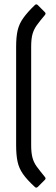

<svg xmlns="http://www.w3.org/2000/svg" viewBox="-20 -718 257 881"><path d="M140 140Q104 107 85.5 80.5Q67 54 60.5 23.5Q54 -7 54 -52V-503Q54 -549 61 -579Q68 -609 87 -635.5Q106 -662 140 -695Q147 -701 153 -695L186 -662Q192 -656 186 -649Q163 -622 149 -602.5Q135 -583 129 -561Q123 -539 123 -503V-52Q123 -17 129 5.5Q135 28 149 47Q163 66 186 94Q192 101 186 107L153 140Q146 146 140 140Z"/></svg>

Font: Sofia Sans Cond
Style: Regular
Weight: 400
Width: 3
Designer: Botio Nikoltchev, Ani Petrova
Foundry: lettersoup
Version: Version 4.100; ttfautohint (v1.8.3)